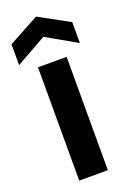

<svg xmlns="http://www.w3.org/2000/svg" viewBox="-152 -829 596 882"><g transform="rotate(-20 145.5 -388.0)"><path d="M75 -554V0H215V-554ZM-3 -593 146 -677 294 -593V-695L146 -776L-3 -695Z"/></g></svg>

Font: Malmofest SemiBold
Style: Regular
Weight: 600
Designer: Jonny Pinhorn (Poppins), Kolossal
Version: Version 1.004;Glyphs 3.1.2 (3151)